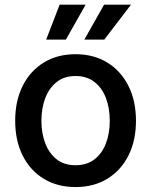

<svg xmlns="http://www.w3.org/2000/svg" viewBox="-20 -776 636 808"><path d="M297.9 11.2Q221.2 11.2 164.1 -23.7Q106.9 -58.6 75.4 -121.3Q43.9 -184.1 43.9 -267.6Q43.9 -351.6 75.4 -414.6Q106.9 -477.5 164.1 -512.7Q221.2 -547.9 297.9 -547.9Q374.5 -547.9 431.6 -512.7Q488.8 -477.5 520.5 -414.6Q552.2 -351.6 552.2 -267.6Q552.2 -184.1 520.5 -121.3Q488.8 -58.6 431.6 -23.7Q374.5 11.2 297.9 11.2ZM297.9 -80.6Q345.7 -80.6 377.9 -105.7Q410.2 -130.9 426 -173.1Q441.9 -215.3 441.9 -267.6Q441.9 -320.3 426 -362.8Q410.2 -405.3 377.9 -430.7Q345.7 -456.1 297.9 -456.1Q250 -456.1 218.3 -430.7Q186.5 -405.3 170.4 -362.8Q154.3 -320.3 154.3 -267.6Q154.3 -215.3 170.4 -173.1Q186.5 -130.9 218.3 -105.7Q250 -80.6 297.9 -80.6ZM257.3 -609.4H174.3L231 -756.3H340.3ZM418.9 -609.4H335L418 -756.3H531.2Z"/></svg>

Font: V-Inter
Style: Medium-500
Weight: 500
Designer: Rasmus Andersson
Foundry: rsms
Version: Version 4.000;git-4146feb